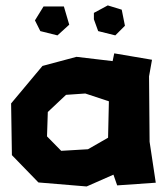

<svg xmlns="http://www.w3.org/2000/svg" viewBox="-20 -672 602 700"><path d="M322.3 -601.6 337.9 -558.6 400.4 -543 435.5 -578.1 423.8 -636.7 373 -652.3 322.3 -625ZM107.4 -597.7 127 -558.6 189.5 -543 232.4 -582 212.9 -648.4H138.7ZM220.7 -326.2 291 -331.1 377 -302.7 374 -169.9 300.8 -127.9 203.1 -122.1 151.4 -174.8 154.3 -263.7ZM390.6 -449.2 258.8 -464.8 134.8 -431.6 20.5 -294.9 23.4 -106.4 120.1 -6.8 295.9 7.8 393.6 -35.2 407.2 3.9 547.9 -5.9 525.4 -155.3 523.4 -393.6 534.2 -454.1 396.5 -477.5Z"/></svg>

Font: MaokenAssortedSans-Lite
Style: Lite
Weight: 400
Version: Version 1.400